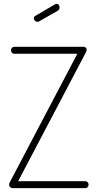

<svg xmlns="http://www.w3.org/2000/svg" viewBox="-20 -973 504 993"><path d="M45 0Q38 0 32.5 -5Q27 -10 27 -17Q27 -23 30 -29L380 -695H55Q46 -695 41.5 -700.5Q37 -706 37 -713Q37 -720 41.5 -725.5Q46 -731 55 -731H410Q419 -731 423.5 -727Q428 -723 428 -716Q428 -708 423 -700L74 -36H420Q429 -36 433.5 -30.5Q438 -25 438 -18Q438 -11 433.5 -5.5Q429 0 420 0ZM174 -860Q167 -860 161 -865.5Q155 -871 155 -878Q155 -887 163 -891L265 -951Q269 -953 272 -953Q280 -953 284 -947.5Q288 -942 288 -935Q288 -923 278 -917L183 -863Q181 -862 178.5 -861Q176 -860 174 -860Z"/></svg>

Font: Dosis ExtraLight
Style: Regular
Weight: 250
Designer: EdgarTolentino, PabloImpallari, IginoMarini
Foundry: EdgarTolentino, PabloImpallari, IginoMarini
Version: Version 3.001; ttfautohint (v1.8.2)